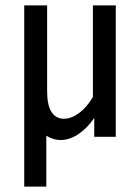

<svg xmlns="http://www.w3.org/2000/svg" viewBox="-20 -508 520 713"><path d="M410 0H330V-70Q303 -31 270.5 -9.5Q238 12 205 12Q178 12 152 -4V185H70V-488H155V-170Q155 -117 171.5 -92Q188 -67 217 -67Q245 -67 274 -88.5Q303 -110 325 -148V-488H410Z"/></svg>

Font: Ropa Sans
Style: Regular
Weight: 400
Designer: Botio Nikoltchev
Foundry: Botio Nikoltchev
Version: Version 1.100